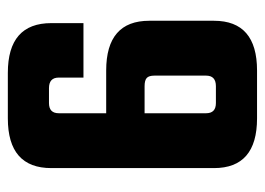

<svg xmlns="http://www.w3.org/2000/svg" viewBox="-113 -563 676 490"><g transform="rotate(90 225.0 -318.0)"><path d="M160 -636H282Q409 -636 409 -526V-111Q409 0 282 0H166Q39 0 39 -111V-193H178V-130Q178 -105 205 -105H243Q269 -105 269 -130V-251H160Q33 -251 33 -361V-526Q33 -636 160 -636ZM200 -349H269V-506Q269 -531 243 -531H200Q173 -531 173 -506V-374Q173 -360 179 -354.5Q185 -349 200 -349Z"/></g></svg>

Font: Teko SemiBold
Style: Regular
Weight: 600
Designer: Manushi Parikh, Jonny Pinhorn
Foundry: Indian Type Foundry
Version: Version 1.106;PS 1.0;hotconv 1.0.78;makeotf.lib2.5.61930; tt